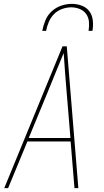

<svg xmlns="http://www.w3.org/2000/svg" viewBox="-20 -975 540 995"><path d="M2 0 304 -735H326L386 0H366L346 -242H122L22 0ZM345 -260 326 -490Q321 -542 317.5 -594.5Q314 -647 310 -700Q288 -647 266.5 -594.5Q245 -542 224 -490L129 -260ZM199 -815Q204 -842 215 -869Q226 -896 247.5 -916Q269 -936 297 -945.5Q325 -955 352 -955Q379 -955 404 -945.5Q429 -936 443.5 -916Q458 -896 461 -869Q464 -842 459 -815H439Q443 -838 441 -861.5Q439 -885 426.5 -902.5Q414 -920 393 -928.5Q372 -937 349 -937Q326 -937 302 -928.5Q278 -920 260.5 -902.5Q243 -885 233 -861.5Q223 -838 219 -815Z"/></svg>

Font: Iosevka SS18 Thin
Style: Italic
Weight: 100
Italic angle: -9°
Monospace: yes
Designer: Belleve Invis
Foundry: Belleve Invis
Version: Version 25.1.1; ttfautohint (v1.8.4)